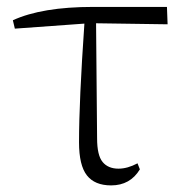

<svg xmlns="http://www.w3.org/2000/svg" viewBox="-20 -528 533 561"><path d="M260.7 -460 263.7 -124Q263.7 -74.2 279.8 -54.7Q295.9 -35.2 326.2 -35.2Q352.5 -35.2 381.8 -50.8L388.7 -33.2Q360.4 13.7 304.7 13.7Q256.8 13.7 233.9 -15.6Q210.9 -44.9 210.9 -112.3Q210.9 -232.4 226.6 -459L23.4 -444.3L17.6 -468.8Q102.5 -507.8 252 -507.8H467.8L469.7 -457Z"/></svg>

Font: GenYoMin TW TTF ExtraLight
Style: Regular
Weight: 250
Version: Version 1.300